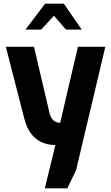

<svg xmlns="http://www.w3.org/2000/svg" viewBox="-20 -793 609 1050"><path d="M225 237 283 0Q238 0 204 -17Q170 -34 147.5 -65.5Q125 -97 113 -144L12 -537H166L251 -174Q256 -155 264 -144Q272 -133 281 -128.5Q290 -124 297.5 -122.5Q305 -121 309 -121L406 -537H556L396 138L348 237ZM119 -631 227 -773H329L427 -631H341L275 -707L205 -631Z"/></svg>

Font: Exo Thin
Style: Bold
Weight: 700
Version: Version 2.000